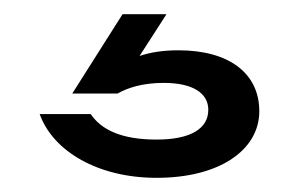

<svg xmlns="http://www.w3.org/2000/svg" viewBox="-20 -26 421 271"><path d="M82 106H146C160 98 181 91 211 91C253 91 274 106 274 129C274 155 250 171 201 171C151 171 123 157 108 135H36C55 188 119 225 201 225C291 225 346 185 346 131C346 78 304 45 232 45C209 45 192 48 177 53L215 -6H153Z"/></svg>

Font: Bounded Light
Style: Regular
Weight: 300
Designer: Vlad Churkin
Version: Version 3.0